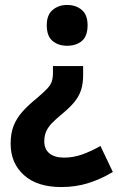

<svg xmlns="http://www.w3.org/2000/svg" viewBox="-20 -568 477 776"><path d="M316 -264Q316 -231 308 -205.5Q300 -180 282 -157.5Q264 -135 234 -110Q207 -88 190.5 -71Q174 -54 166.5 -36.5Q159 -19 159 3Q159 35 180 52Q201 69 239 69Q276 69 311.5 56.5Q347 44 386 22L436 127Q390 155 338.5 171.5Q287 188 228 188Q130 188 76.5 139.5Q23 91 23 13Q23 -29 35 -59.5Q47 -90 70.5 -116.5Q94 -143 130 -172Q157 -195 171 -210Q185 -225 189.5 -239.5Q194 -254 194 -274V-301H316ZM334 -466Q334 -422 311 -402.5Q288 -383 251 -383Q216 -383 192.5 -402.5Q169 -422 169 -466Q169 -508 193 -528Q217 -548 251 -548Q287 -548 310.5 -528Q334 -508 334 -466Z"/></svg>

Font: Noto Sans Thai SemiCondensed
Style: Bold
Weight: 700
Width: 4
Designer: Monotype Design Team
Foundry: Monotype Imaging Inc.
Version: Version 2.001